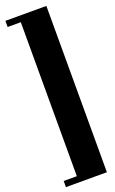

<svg xmlns="http://www.w3.org/2000/svg" viewBox="-184 -867 634 1058"><g transform="rotate(-20 132.5 -337.5)"><path d="M4.9 -825.2H245.1V149.9H4.9V113.8H82V-789.1H4.9Z"/></g></svg>

Font: Lletraferida
Style: Heavy
Weight: 900
Designer: Josep Patau Bellart
Foundry: Josep Patau Bellart
Version: Version 1.000